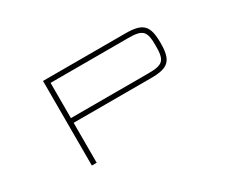

<svg xmlns="http://www.w3.org/2000/svg" viewBox="-106 -1038 1644 1376"><g transform="rotate(-30 715.5 -350.0)"><path d="M325 -700V0H365V-330.5H1006.5C1151 -330.5 1191 -370.5 1191 -515V-515.5C1191 -660 1151 -700 1006.5 -700ZM365 -369.5V-661H1005.5C1127.5 -661 1151 -637.5 1151 -515.5V-515C1151 -393 1127.5 -369.5 1005.5 -369.5Z"/></g></svg>

Font: Melete UltraLight
Style: Regular
Weight: 200
Width: 6
Designer: Sora Sagano
Foundry: DOT COLON
Version: Version 0.200;FEAKit 1.0